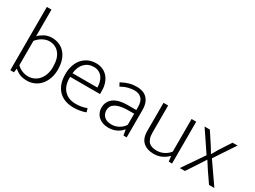

<svg xmlns="http://www.w3.org/2000/svg" viewBox="-47 -1284 2474 1866"><g transform="rotate(30 1189.5 -351.0)"><path d="M478 -235Q478 -179 461.5 -134Q445 -89 417 -57.5Q389 -26 351 -9Q313 8 271 8Q225 8 192 -4.5Q159 -17 129 -44H127L121 0H80V-710H132V-411Q153 -434 190.5 -455Q228 -476 276 -476Q318 -476 355 -461Q392 -446 419.5 -416Q447 -386 462.5 -340.5Q478 -295 478 -235ZM424 -234Q424 -333 381.5 -383.5Q339 -434 271 -434Q250 -434 229.5 -427.5Q209 -421 191 -410.5Q173 -400 158 -386.5Q143 -373 132 -359V-87Q152 -64 186.5 -49Q221 -34 259 -34Q292 -34 321.5 -47Q351 -60 374 -85.5Q397 -111 410.5 -148.5Q424 -186 424 -234Z M951 -235H616V-221Q616 -133 663.5 -83.5Q711 -34 793 -34Q858 -34 915 -56L927 -16Q901 -5 864.5 1.5Q828 8 790 8Q743 8 701.5 -6Q660 -20 629 -49.5Q598 -79 580 -124.5Q562 -170 562 -234Q562 -289 577 -334Q592 -379 620 -410.5Q648 -442 686 -459Q724 -476 771 -476Q811 -476 844.5 -461.5Q878 -447 901.5 -420Q925 -393 938 -355Q951 -317 951 -271ZM897 -277Q897 -306 890 -334.5Q883 -363 867.5 -385Q852 -407 827.5 -420.5Q803 -434 768 -434Q707 -434 666.5 -393Q626 -352 618 -277Z M1058 -429Q1105 -454 1144.5 -465Q1184 -476 1229 -476Q1261 -476 1289.5 -467Q1318 -458 1339.5 -438Q1361 -418 1373.5 -385.5Q1386 -353 1386 -306V0H1350L1339 -62H1337Q1308 -27 1269 -9.5Q1230 8 1182 8Q1149 8 1121 -1.5Q1093 -11 1072.5 -29Q1052 -47 1040.5 -72.5Q1029 -98 1029 -129Q1029 -166 1044 -194Q1059 -222 1086 -240.5Q1113 -259 1150.5 -268Q1188 -277 1234 -277H1334V-308Q1334 -376 1304 -405Q1274 -434 1226 -434Q1197 -434 1159 -425Q1121 -416 1078 -392ZM1334 -236 1251 -235Q1206 -234 1174 -225.5Q1142 -217 1121.5 -203.5Q1101 -190 1092 -171.5Q1083 -153 1083 -132Q1083 -106 1092 -87.5Q1101 -69 1116 -57Q1131 -45 1151.5 -39.5Q1172 -34 1195 -34Q1213 -34 1232 -38.5Q1251 -43 1269.5 -52.5Q1288 -62 1305 -76.5Q1322 -91 1334 -112Z M1843 -470H1895V0H1858L1850 -59H1848Q1824 -33 1784 -12.5Q1744 8 1690 8Q1617 8 1572.5 -31.5Q1528 -71 1528 -155V-470H1580V-166Q1580 -127 1589 -101.5Q1598 -76 1614 -61Q1630 -46 1652.5 -40Q1675 -34 1701 -34Q1746 -34 1784.5 -55Q1823 -76 1843 -105Z M2205 -238 2370 0H2310L2229 -118L2173 -205L2119 -121L2039 0H1982L2145 -238L1989 -470H2048L2138 -333L2177 -268L2218 -339L2303 -470H2359Z"/></g></svg>

Font: Mukta Malar ExtraLight
Style: Regular
Weight: 275
Designer: Aadarsh Rajan, Girish Dalvi, Yashodeep Gholap
Foundry: Ek Type
Version: Version 2.538;PS 1.000;hotconv 16.6.51;makeotf.lib2.5.65220;